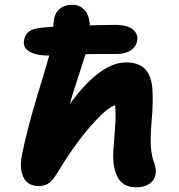

<svg xmlns="http://www.w3.org/2000/svg" viewBox="-20 -780 759 812"><path d="M143.1 6.8Q98.1 6.8 79.6 -29.5Q61 -65.9 73.2 -127Q95.2 -235.8 138.7 -378.4Q182.1 -521 188 -544.9Q130.9 -544.9 103 -562.7Q75.2 -580.6 82 -611.8Q86.4 -634.8 103.5 -647.2Q120.6 -659.7 157.2 -663.1Q165.5 -663.6 181.2 -665Q196.8 -666.5 205.1 -667Q207 -691.4 210 -705.1Q214.8 -728 234.1 -743.9Q253.4 -759.8 286.1 -759.8Q315.9 -759.8 336.4 -739.3Q356.9 -718.8 359.9 -672.9Q432.1 -674.8 466.8 -674.8Q519 -674.8 542.2 -655.3Q565.4 -635.7 560.1 -607.9Q555.7 -582 533 -566.9Q510.3 -551.8 476.1 -551.8Q377.9 -551.8 341.8 -550.8Q335.9 -531.2 312.7 -460.9Q289.6 -390.6 274.9 -339.8Q403.8 -516.1 513.2 -516.1Q566.9 -516.1 593.8 -487.5Q620.6 -459 624.5 -403.6Q628.4 -348.1 621.1 -267.1Q617.7 -225.6 617.2 -195.1Q616.7 -164.6 619.6 -143.6Q622.6 -122.6 625.5 -111.6Q628.4 -100.6 633.8 -85Q641.6 -62.5 637.2 -40Q632.8 -16.6 611.3 -2.2Q589.8 12.2 557.1 12.2Q499.5 12.2 476.6 -32.2Q453.6 -76.7 460 -153.8Q467.3 -239.3 468.5 -275.1Q469.7 -311 466.8 -335Q433.1 -325.7 364.3 -247.8Q295.4 -169.9 219.2 -43.9Q201.7 -15.1 184.8 -4.2Q168 6.8 143.1 6.8Z"/></svg>

Font: Shantell Sans Normal
Style: Bold Italic
Weight: 700
Italic angle: -11.31°
Designer: Stephen Nixon, Anya Danilova, Shantell Martin
Foundry: Arrow Type
Version: Version 1.006;[559af2be0]